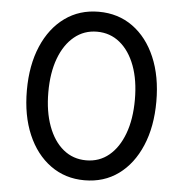

<svg xmlns="http://www.w3.org/2000/svg" viewBox="-54 -809 832 873"><g transform="rotate(5 362.0 -372.5)"><path d="M363 12Q452 12 518 -36Q584 -84 621 -171Q658 -258 658 -373Q658 -488 621 -574.5Q584 -661 517.5 -709Q451 -757 362 -757Q274 -757 207.5 -709Q141 -661 104 -574.5Q67 -488 67 -373Q67 -258 104 -171.5Q141 -85 208 -36.5Q275 12 363 12ZM363 -79Q303 -79 258.5 -115.5Q214 -152 189.5 -218.5Q165 -285 165 -373Q165 -462 189.5 -527.5Q214 -593 258.5 -629.5Q303 -666 362 -666Q422 -666 466.5 -629.5Q511 -593 535.5 -527.5Q560 -462 560 -373Q560 -284 535.5 -218Q511 -152 467 -115.5Q423 -79 363 -79Z"/></g></svg>

Font: Plus Jakarta Sans Medium
Style: Regular
Weight: 500
Designer: Gumpita Rahayu
Foundry: Tokotype
Version: Version 2.004; ttfautohint (v1.8.3)